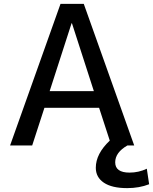

<svg xmlns="http://www.w3.org/2000/svg" viewBox="-20 -750 789 990"><path d="M292 -730H412L672 0H637Q574 36 574 87Q574 140 648 140Q695 140 737 120L749 200Q698 220 636 220Q557 220 515.5 192Q474 164 474 115Q474 43 546 -25L491 -194H209L146 0H32ZM236 -280H464L351 -630H349Z"/></svg>

Font: Mplus 1p Medium
Style: Regular
Weight: 500
Version: Version 1.061